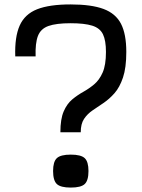

<svg xmlns="http://www.w3.org/2000/svg" viewBox="-20 -834 640 868"><path d="M253 -236Q253 -296 268 -330.5Q283 -365 306.5 -384.5Q330 -404 356 -418.5Q382 -433 405.5 -452.5Q429 -472 444 -506Q459 -540 459 -599Q459 -651 445.5 -679Q432 -707 397 -718Q362 -729 299 -729Q234 -729 199 -716.5Q164 -704 151.5 -671.5Q139 -639 141 -579H49Q46 -667 69 -718.5Q92 -770 147.5 -792Q203 -814 299 -814Q393 -814 448 -793.5Q503 -773 527 -726.5Q551 -680 551 -599Q551 -528 536 -483.5Q521 -439 497.5 -412.5Q474 -386 448 -368.5Q422 -351 398.5 -335Q375 -319 360 -296.5Q345 -274 345 -236ZM300 14Q254 14 237 -2Q220 -18 220 -61Q220 -103 237 -119Q254 -135 300 -135Q346 -135 363 -119Q380 -103 380 -61Q380 -18 363 -2Q346 14 300 14Z"/></svg>

Font: Victor Mono Thin SemiBold
Style: Regular
Weight: 600
Monospace: yes
Version: Version 1.561;gftools[0.9.30]